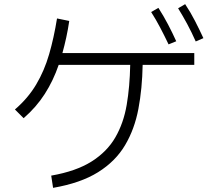

<svg xmlns="http://www.w3.org/2000/svg" viewBox="-20 -868 1040 926"><path d="M924 -668Q904 -713 883 -752Q862 -791 839 -828L873 -848Q899 -809 920.5 -767Q942 -725 961 -684ZM793 -654Q773 -696 752.5 -735Q732 -774 709 -810L744 -830Q769 -791 790.5 -750Q812 -709 830 -669ZM236 38 227 -21Q347 -42 421.5 -89Q496 -136 536 -205Q576 -274 591 -362Q606 -450 608 -555H263Q237 -479 196 -415Q155 -351 94 -298L52 -340Q115 -394 154.5 -460.5Q194 -527 217 -606.5Q240 -686 255 -779L314 -767Q308 -726 299.5 -687Q291 -648 281 -612H917V-555H668Q666 -441 647.5 -343Q629 -245 583 -167.5Q537 -90 453 -37.5Q369 15 236 38Z"/></svg>

Font: Murecho Light
Style: Regular
Weight: 300
Designer: Neil Summerour
Foundry: Positype
Version: Version 1.010; ttfautohint (v1.8.3)